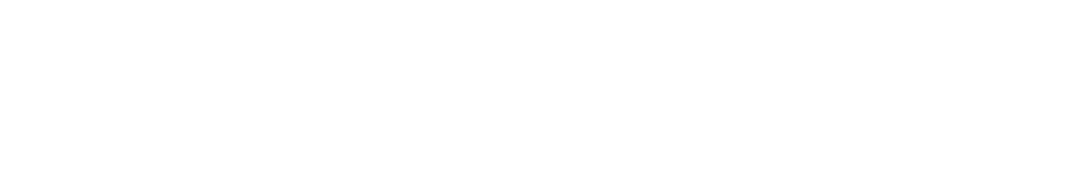

<svg xmlns="http://www.w3.org/2000/svg" viewBox="-20 -73 517 93"><path d="M0 0 97 -53Z"/></svg>

Font: MewTooHand
Style: BdCond
Weight: 400
Designer: Mew Too, Robert Jablonski
Version: Version 0.77